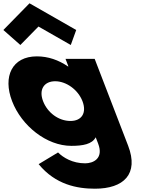

<svg xmlns="http://www.w3.org/2000/svg" viewBox="-101 -870 863 1165"><path d="M-80.6 -688 22.5 -597 132.4 -709 328.5 -597 361.4 -688 78 -850ZM133.5 126C235.7 251 367.9 275 474.9 275C649.9 275 742.7 186 676.4 14L473.4 -513H296.4L314.1 -467H311.1C254.1 -506 190.6 -528 122.6 -528C-27.4 -528 -85.4 -406 -27.6 -256C30.2 -106 181.8 15 331.8 15C401.8 15 457.9 5 479.7 -37L494.4 1C529.4 92 464.6 121 415.6 121C338.6 121 282.1 86 251.2 55ZM160.4 -256C133 -327 166.8 -377 233.8 -377C299.8 -377 372 -327 399.4 -256C426.3 -186 395.6 -136 326.6 -136C254.6 -136 187.3 -186 160.4 -256Z"/></svg>

Font: Hussar
Style: BdOpOblFour
Weight: 700
Foundry: Cannot Into Space Fonts
Version: Version 2.00